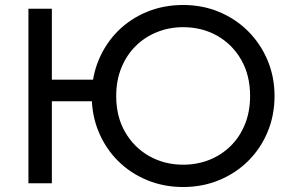

<svg xmlns="http://www.w3.org/2000/svg" viewBox="-20 -735 1172 770"><path d="M94 0V-700H188V-415.5H401.5V-329H188V0ZM714.5 15Q636.5 15 569.5 -12.8Q502.5 -40.5 453 -90Q403.5 -139.5 375.8 -206Q348 -272.5 348 -350Q348 -428 375.8 -494.5Q403.5 -561 453 -610.5Q502.5 -660 569.5 -687.5Q636.5 -715 714.5 -715Q792.5 -715 859.2 -687Q926 -659 975.8 -609Q1025.5 -559 1053.2 -492.8Q1081 -426.5 1081 -350Q1081 -272.5 1053.2 -206Q1025.5 -139.5 975.8 -90Q926 -40.5 859.2 -12.8Q792.5 15 714.5 15ZM714.5 -74.5Q771 -74.5 819.8 -94Q868.5 -113.5 905.2 -149.8Q942 -186 962.5 -237Q983 -288 983 -350Q983 -433.5 947.2 -495.5Q911.5 -557.5 850.8 -591.8Q790 -626 714.5 -626Q658.5 -626 609.5 -606.2Q560.5 -586.5 524 -550.2Q487.5 -514 466.8 -463.2Q446 -412.5 446 -350Q446 -267 482 -205Q518 -143 578.8 -108.8Q639.5 -74.5 714.5 -74.5Z"/></svg>

Font: Geologica Roman Light
Style: Regular
Weight: 300
Designer: Sindre Bremnes, Frode Helland
Foundry: Monokrom Skriftforlag AS
Version: Version 1.010;gftools[0.9.28]